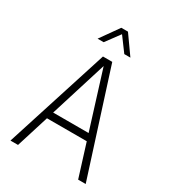

<svg xmlns="http://www.w3.org/2000/svg" viewBox="-215 -1029 1031 1145"><g transform="rotate(30 300.0 -456.5)"><path d="M41 0 268 -710H332L559 0H507L437 -224H163L93 0ZM300 -663 178 -272H422ZM187 -786 277 -913H323L413 -786H371L300 -882L229 -786Z"/></g></svg>

Font: Geist Mono UltraLight
Style: Regular
Weight: 200
Monospace: yes
Designer: Basement.studio, Andrés Briganti, Mateo Zaragoza
Foundry: Basement.studio, Vercel, Andrés Briganti, Guido Ferreyra, Mateo Zaragoza
Version: Version 1.400; ttfautohint (v1.8.4.7-5d5b)